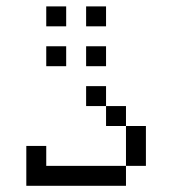

<svg xmlns="http://www.w3.org/2000/svg" viewBox="-20 -770 540 602"><path d="M187.5 -562.5V-625H125V-562.5ZM312.5 -562.5V-625H250V-562.5ZM187.5 -687.5V-750H125V-687.5ZM312.5 -687.5V-750H250V-687.5ZM62.5 -312.5Q62.5 -312.5 62.5 -187.5H375V-250H125V-312.5ZM375 -250H437.5Q437.5 -250 437.5 -375H375Q375 -375 375 -250ZM375 -375V-437.5H312.5V-375ZM312.5 -437.5V-500H250V-437.5Z"/></svg>

Font: Unifont
Style: Regular
Weight: 500
Version: Version 15.1.04